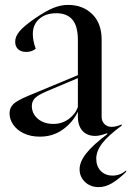

<svg xmlns="http://www.w3.org/2000/svg" viewBox="-20 -543 535 784"><path d="M19 -80Q19 -103 34.5 -118Q50 -133 96 -152L298 -236V-379Q298 -437 275.5 -463Q253 -489 210 -489Q167 -489 140.5 -466Q114 -443 114 -404Q114 -376 126 -344Q110 -331 87 -331Q66 -331 54 -342Q42 -353 42 -373Q42 -394 60 -415.5Q78 -437 123 -468Q167 -498 197.5 -510.5Q228 -523 258 -523Q318 -523 356.5 -485.5Q395 -448 395 -381V-66Q395 -48 406.5 -36.5Q418 -25 435 -25Q454 -25 477 -35V-30Q422 10 397.5 42Q373 74 373 105Q373 136 391.5 155Q410 174 440 174Q470 174 495 153V159Q463 190 436.5 205.5Q410 221 383 221Q349 221 327 200Q305 179 305 148Q305 118 332 83.5Q359 49 419 4L417 1Q388 12 369 12Q336 12 317 -8.5Q298 -29 298 -68V-87Q277 -43 236.5 -14Q196 15 143 15Q105 15 77 1.5Q49 -12 34 -34Q19 -56 19 -80ZM199 -37Q233 -37 260.5 -57Q288 -77 298 -106V-224L170 -170Q135 -155 122.5 -142Q110 -129 110 -110Q110 -79 134.5 -58Q159 -37 199 -37Z"/></svg>

Font: Nyght Serif
Style: Regular
Weight: 400
Designer: Maksym Kobuzan
Version: Version 0.410